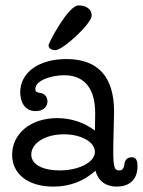

<svg xmlns="http://www.w3.org/2000/svg" viewBox="-20 -681 530 712"><path d="M320 -623C320 -646 301 -661 271 -661C233 -661 160 -522 160 -513C160 -500 174 -495 185 -495C214 -495 320 -594 320 -623ZM332 -197C291 -227 244 -243 192 -243C92 -243 25 -184 25 -107C25 -35 85 11 178 11C240 11 292 -10 334 -48C346 -5 377 11 413 11C452 11 490 -8 490 -65C490 -82 486 -98 469 -98C450 -98 443 -84 442 -76C439 -59 437 -49 422 -49C404 -49 400 -62 400 -123C400 -163 403 -238 403 -267C403 -396 344 -462 226 -462C121 -462 55 -410 55 -339C55 -304 71 -269 112 -269C138 -269 156 -283 156 -305C156 -326 140 -335 131 -336C118 -338 111 -340 111 -351C111 -384 173 -402 218 -402C297 -402 333 -348 333 -261C333 -247 332 -197 332 -197ZM96 -108C96 -151 149 -183 217 -183C280 -183 332 -155 332 -118C332 -79 272 -49 201 -49C144 -49 96 -68 96 -108Z"/></svg>

Font: Life Savers
Style: Bold
Weight: 700
Designer: Pablo Impallari, Rodrigo Fuenzalida, Brenda Gallo
Foundry: Pablo Impallari, Rodrigo Fuenzalida, Brenda Gallo
Version: Version 3.000